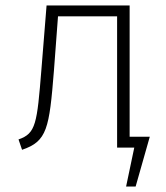

<svg xmlns="http://www.w3.org/2000/svg" viewBox="-20 -542 609 705"><path d="M456 -40V-522H151L132 -286C116 -88 112 -52 48 -30L61 8C153 -23 161 -70 178 -282L193 -482H410V0H473L443 143H478L530 -40Z"/></svg>

Font: Fira Sans ExtraLight
Style: Regular
Weight: 200
Designer: bBox Type GmbH & Carrois Corporate GbR & Edenspiekermann AG
Foundry: bBox Type GmbH & Carrois Corporate GbR & Edenspiekermann AG
Version: Version 4.300;PS 004.300;hotconv 1.0.88;makeotf.lib2.5.64775